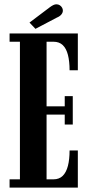

<svg xmlns="http://www.w3.org/2000/svg" viewBox="-20 -852 412 872"><path d="M23.5 0V-37.5H70.5V-662.5H23.5V-700H333.5V-533H296Q296 -573.5 288.5 -602.8Q281 -632 265 -647.2Q249 -662.5 222.5 -662.5H191.5V-369H274V-415.5H310.5V-286.5H274V-331.5H191.5V-37.5H222.5Q249 -37.5 265 -53.5Q281 -69.5 288.5 -98.8Q296 -128 296 -168.5H333.5V0ZM141 -721 114 -749.5 207.5 -820Q215 -825.5 222.2 -829Q229.5 -832.5 236 -832.5Q245 -832.5 251.8 -828Q258.5 -823.5 262 -817Q265.5 -811 265.5 -804Q265.5 -794.5 258.5 -786Q251.5 -777.5 238 -772Z"/></svg>

Font: Imbue Thin 10pt
Style: Bold
Weight: 700
Version: Version 1.102